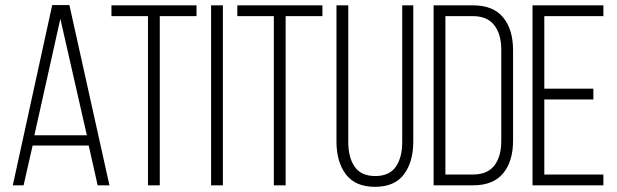

<svg xmlns="http://www.w3.org/2000/svg" viewBox="-20 -721 2402 747"><path d="M29.8 0 183.1 -701.2H250L405.8 0H359.9L325.2 -154.8H106.9L71.8 0ZM113.8 -194.8H317.9L214.8 -647.9Z M413.6 -658.2V-700.2H744.6V-658.2H601.6V0H555.7V-658.2Z M801.3 0V-700.2H847.2V0Z M903.3 -658.2V-700.2H1234.4V-658.2H1091.3V0H1045.4V-658.2Z M1289.1 -170.9V-700.2H1335V-168.9Q1335 -107.9 1360.1 -72Q1385.3 -36.1 1439.9 -36.1Q1494.6 -36.1 1519.8 -72Q1544.9 -107.9 1544.9 -168.9V-700.2H1587.9V-170.9Q1587.9 -90.8 1551.5 -42.5Q1515.1 5.9 1439 5.9Q1362.8 5.9 1325.9 -42.5Q1289.1 -90.8 1289.1 -170.9Z M1667 0V-700.2H1820.8Q1898.9 -700.2 1937.5 -653.3Q1976.1 -606.4 1976.1 -525.9V-173.8Q1976.1 -93.3 1937.5 -46.6Q1898.9 0 1820.8 0ZM1712.9 -42H1819.8Q1876 -42 1903.1 -76.7Q1930.2 -111.3 1930.2 -171.9V-527.8Q1930.2 -588.4 1902.8 -623.3Q1875.5 -658.2 1819.8 -658.2H1712.9Z M2051.8 0V-700.2H2327.6V-658.2H2097.7V-376H2288.6V-334H2097.7V-42H2327.6V0Z"/></svg>

Font: Bebas Neue Book
Style: Regular
Weight: 400
Designer: Ryoichi Tsunekawa
Foundry: Ryoichi Tsunekawa
Version: Version 001.003